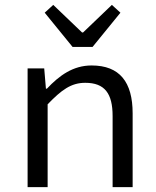

<svg xmlns="http://www.w3.org/2000/svg" viewBox="-20 -766 640 786"><path d="M93 0H175V-339C232 -398 271 -427 329 -427C409 -427 441 -383 441 -291V0H523V-302C523 -430 470 -498 355 -498C279 -498 223 -457 172 -403H168L161 -486H93ZM277 -574H359L473 -714L438 -746L320 -633H316L198 -746L163 -714Z"/></svg>

Font: Hasklig
Style: Regular
Weight: 400
Monospace: yes
Designer: Paul D. Hunt, Teo Tuominen
Foundry: Adobe Systems Incorporated
Version: Version 2.030;PS 1.0;hotconv 16.6.51;makeotf.lib2.5.65220